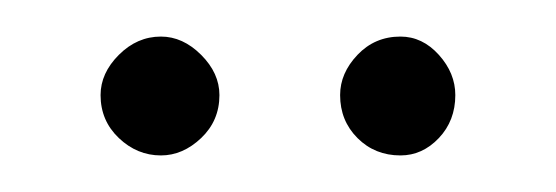

<svg xmlns="http://www.w3.org/2000/svg" viewBox="-20 -666 304 105"><path d="M199 -581Q185 -581 175.5 -590.5Q166 -600 166 -614Q166 -626 175.5 -636Q185 -646 199 -646Q211 -646 220 -636Q229 -626 229 -614Q229 -600 220 -590.5Q211 -581 199 -581ZM68 -581Q55 -581 45 -590.5Q35 -600 35 -614Q35 -626 45 -636Q55 -646 68 -646Q80 -646 90 -636Q100 -626 100 -614Q100 -600 90 -590.5Q80 -581 68 -581Z"/></svg>

Font: DM Sans 24pt Thin
Style: Regular
Weight: 250
Designer: Colophon Foundry, Jonny Pinhorn
Foundry: Colophon Foundry
Version: Version 4.004;gftools[0.9.30]